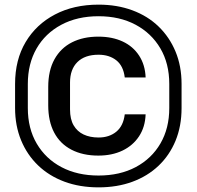

<svg xmlns="http://www.w3.org/2000/svg" viewBox="-20 -779 848 828"><path d="M404 -108Q337 -108 288 -133.5Q239 -159 213.5 -207.5Q188 -256 188 -325V-404Q188 -475 215 -523.5Q242 -572 290.5 -596.5Q339 -621 404 -621Q464 -621 509 -600Q554 -579 580 -539Q606 -499 608 -445H518Q512 -495 481.5 -519Q451 -543 405 -543Q346 -543 314 -511.5Q282 -480 282 -423V-307Q282 -265 297.5 -238.5Q313 -212 340.5 -199Q368 -186 405 -186Q451 -186 481.5 -211Q512 -236 518 -286H608Q606 -231 579.5 -191Q553 -151 508 -129.5Q463 -108 404 -108ZM405 29Q324 29 258 4.5Q192 -20 144.5 -65.5Q97 -111 71 -174Q45 -237 45 -313Q45 -340 45 -365.5Q45 -391 45 -417Q45 -521 90.5 -597.5Q136 -674 217 -716.5Q298 -759 405 -759Q485 -759 551 -734.5Q617 -710 664 -664.5Q711 -619 737 -556.5Q763 -494 763 -417Q763 -391 763 -365Q763 -339 763 -313Q763 -235 737 -172Q711 -109 663.5 -64Q616 -19 550.5 5Q485 29 405 29ZM405 -22Q497 -22 565.5 -58.5Q634 -95 672 -160.5Q710 -226 710 -313Q710 -340 710 -365.5Q710 -391 710 -417Q710 -505 671.5 -570.5Q633 -636 564.5 -672.5Q496 -709 405 -709Q313 -709 244 -672Q175 -635 137.5 -569.5Q100 -504 100 -417Q100 -391 100 -365Q100 -339 100 -313Q100 -225 138.5 -159.5Q177 -94 245.5 -58Q314 -22 405 -22Z"/></svg>

Font: Hubot Sans Medium
Style: Regular
Weight: 500
Designer: Deni Anggara
Foundry: GitHub, Inc., Subsidiary of Microsoft Corporation
Version: Version 2.000